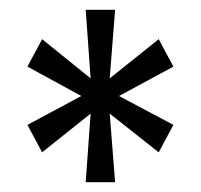

<svg xmlns="http://www.w3.org/2000/svg" viewBox="-20 -706 410 392"><path d="M155 -334 165 -474 66 -395 36 -451 146 -510 36 -570 66 -626 165 -546 155 -686H215L204 -546L304 -626L334 -570L223 -510L334 -451L304 -395L204 -474L215 -334Z"/></svg>

Font: Archivo ExtraCondensed Light
Style: Regular
Weight: 300
Width: 2
Designer: Hector Gatti
Foundry: Omnibus-Type
Version: Version 2.001